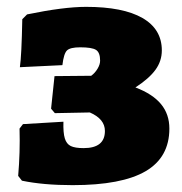

<svg xmlns="http://www.w3.org/2000/svg" viewBox="-20 -531 531 560"><path d="M44 -4 33 -18Q39 -87 37 -156L47 -169L165 -176Q164 -144 169 -127.5Q174 -111 186.5 -105Q199 -99 224 -99Q286 -99 286 -149Q286 -184 242 -203L140 -201L129 -214L139 -309L246 -310Q257 -318 264.5 -330.5Q272 -343 272 -354Q272 -378 260 -385.5Q248 -393 214 -393Q185 -393 175.5 -384Q166 -375 162 -341L38 -335Q43 -369 45 -475L59 -489Q166 -511 231 -511Q339 -511 395.5 -478.5Q452 -446 452 -384Q452 -353 433.5 -327.5Q415 -302 375 -276Q425 -257 449.5 -227.5Q474 -198 474 -156Q474 -72 404.5 -31.5Q335 9 192 9Q106 9 44 -4Z"/></svg>

Font: Alegreya SC Black
Style: Regular
Weight: 900
Designer: Juan Pablo del Peral
Foundry: Huerta Tipografica
Version: Version 2.007; ttfautohint (v1.6)